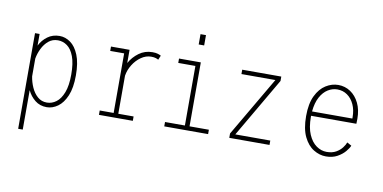

<svg xmlns="http://www.w3.org/2000/svg" viewBox="-82 -942 2763 1384"><g transform="rotate(10 1300.0 -250.0)"><path d="M109 200V-500H142.5V-415Q163 -456 200 -483.5Q237 -511 288 -511Q330 -511 367.5 -484.2Q405 -457.5 428.5 -400Q452 -342.5 452 -251Q452 -159.5 427.5 -101.8Q403 -44 364.5 -16.5Q326 11 284 11Q234 11 198.2 -17.5Q162.5 -46 142.5 -88.5V200ZM281.5 -478Q241.5 -478 213 -454.2Q184.5 -430.5 166.8 -394.2Q149 -358 142.5 -320V-190Q148.5 -149 165.8 -110.2Q183 -71.5 211.2 -46.8Q239.5 -22 279 -22Q316 -22 347.5 -45.5Q379 -69 398.5 -119.5Q418 -170 418 -251Q418 -333.5 399.2 -383.2Q380.5 -433 349.5 -455.5Q318.5 -478 281.5 -478Z M665 0V-32H767V-468H665V-500H801V-403.5Q826 -449 869 -480.5Q912 -512 967.5 -512Q992 -512 1007.8 -506.8Q1023.5 -501.5 1030 -497.5L1016.5 -465.5Q1012 -469 998.5 -473.8Q985 -478.5 963.5 -478.5Q925 -478.5 890.2 -454.2Q855.5 -430 831.5 -391.5Q807.5 -353 801 -310.5V-32H913V0Z M1285 -700H1325V-624.5H1285ZM1143 0V-32H1288.5V-468H1163V-500H1322.5V-32H1464V0Z M1619 0V-32L1874 -468H1625.5V-500H1911.5V-468L1657.5 -32H1913.5V0Z M2327 11Q2280.5 11 2236.8 -15.8Q2193 -42.5 2165 -100.2Q2137 -158 2137 -251Q2137 -342 2165 -399.8Q2193 -457.5 2236.8 -484.8Q2280.5 -512 2327.5 -512Q2377 -512 2417 -485.2Q2457 -458.5 2480.8 -409.8Q2504.5 -361 2504.5 -295Q2504.5 -276 2503.5 -259H2172Q2172 -255 2172 -251Q2172 -173.5 2194 -122.8Q2216 -72 2251.5 -47Q2287 -22 2327 -22Q2368 -22 2395.8 -38Q2423.5 -54 2440 -75.8Q2456.5 -97.5 2462.5 -115L2495 -97Q2488 -78.5 2466.5 -53Q2445 -27.5 2410 -8.2Q2375 11 2327 11ZM2326 -479Q2290.5 -479 2257.8 -458.8Q2225 -438.5 2202.2 -396.8Q2179.5 -355 2173.5 -291H2468.5V-301.5Q2468.5 -353.5 2450 -393.8Q2431.5 -434 2399.5 -456.5Q2367.5 -479 2326 -479Z"/></g></svg>

Font: Trispace SemiCondensed Thin
Style: Regular
Weight: 100
Width: 4
Designer: Tyler Finck
Foundry: Etcetera Type Company
Version: Version 1.210; ttfautohint (v1.8.3)